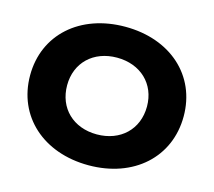

<svg xmlns="http://www.w3.org/2000/svg" viewBox="-114 -951 1232 1106"><g transform="rotate(15 501.5 -398.0)"><path d="M264.4 -399C264.4 -533.7 361.4 -626.7 502 -626.7C642.6 -626.7 740.6 -533.7 740.6 -399C740.6 -262.4 642.6 -169.3 502 -169.3C361.4 -169.3 264.4 -262.4 264.4 -399ZM502 14.9C771.3 14.9 959.4 -154.5 959.4 -399C959.4 -642.6 771.3 -810.9 502 -810.9C232.7 -810.9 43.6 -642.6 43.6 -399C43.6 -154.5 232.7 14.9 502 14.9Z"/></g></svg>

Font: Calandify
Style: Semi Bold
Weight: 700
Designer: Brittany Allen
Foundry: Brittany Allen
Version: Version 1.0; ttfautohint (v1.8.4.7-5d5b)